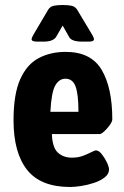

<svg xmlns="http://www.w3.org/2000/svg" viewBox="-20 -738 494 766"><path d="M260 8Q142 8 88 -60.5Q34 -129 34 -258Q34 -362 60.5 -421.5Q87 -481 134 -506Q181 -531 242 -531Q343 -531 385.5 -459.5Q428 -388 428 -262Q428 -253 418 -239Q408 -225 396 -214Q384 -203 377 -203H187Q189 -149 211 -129Q233 -109 267 -109Q292 -109 311.5 -116.5Q331 -124 344.5 -131Q358 -138 363 -138Q374 -138 386 -123Q398 -108 406.5 -90Q415 -72 415 -62Q415 -44 398 -30.5Q381 -17 355.5 -8.5Q330 0 304 4Q278 8 260 8ZM181 -292H293Q293 -362 281.5 -393Q270 -424 241 -424Q216 -424 200.5 -397Q185 -370 181 -292ZM127 -572Q106 -572 106 -582Q106 -584 108 -589Q110 -594 113 -599L172 -699Q180 -712 194.5 -715Q209 -718 229 -718H231Q251 -718 265.5 -715Q280 -712 288 -699L348 -599Q351 -594 353 -589Q355 -584 355 -582Q355 -572 335 -572H307Q266 -572 256 -590L230 -636L204 -591Q192 -572 154 -572Z"/></svg>

Font: Asap Condensed VF Beta
Style: Regular
Weight: 400
Designer: Pablo Cosgaya
Foundry: Omnibus-Type
Version: Version 1.008